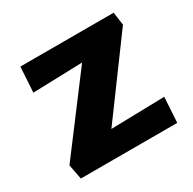

<svg xmlns="http://www.w3.org/2000/svg" viewBox="-104 -532 644 640"><g transform="rotate(-30 218.0 -212.0)"><path d="M24 -57 272 -386 335 -336 41 -327 47 -424H406L413 -374L163 -34L110 -90L412 -97L406 0H35Z"/></g></svg>

Font: Ysabeau Office ExtraBold
Style: Regular
Weight: 800
Designer: Christian Thalmann (Catharsis Fonts)
Version: Version 2.001;gftools[0.9.30]; featfreeze: tnum,lnum,ss02